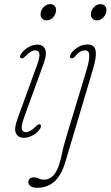

<svg xmlns="http://www.w3.org/2000/svg" viewBox="-20 -662 537 932"><path d="M206 -563Q192 -563 183.5 -573.2Q175 -583.5 177.5 -599.5Q180 -616 193.2 -629Q206.5 -642 223.5 -642Q238 -642 246.2 -632Q254.5 -622 251.5 -605.5Q249 -589.5 236.2 -576.2Q223.5 -563 206 -563ZM97 -92Q83 -53.5 85.5 -37Q88 -20.5 106 -20.5Q115.5 -20.5 127 -26.8Q138.5 -33 153.5 -48Q167.5 -62 175 -58Q179 -55.5 178.8 -49.5Q178.5 -43.5 175 -37.5Q162.5 -18 140 -5.5Q117.5 7 95 7Q69 7 57.8 -14.2Q46.5 -35.5 66 -88L159.5 -345.5Q173.5 -383 171.2 -400.2Q169 -417.5 151.5 -417.5Q130 -417.5 103 -389Q97.5 -383.5 92.5 -380.2Q87.5 -377 82 -380Q72.5 -385.5 82 -399.5Q95 -420 118 -432.8Q141 -445.5 162.5 -445.5Q188 -445.5 198.8 -423.5Q209.5 -401.5 191 -351ZM450.5 -563Q436 -563 427.5 -573.2Q419 -583.5 421.5 -599.5Q424.5 -616 437.8 -629Q451 -642 467.5 -642Q482.5 -642 490.8 -632Q499 -622 496 -605.5Q493.5 -589.5 480.5 -576.2Q467.5 -563 450.5 -563ZM431.5 -326.5 297.5 123.5Q277.5 190 243.5 219.8Q209.5 249.5 160.5 249.5Q138.5 249.5 128 241.2Q117.5 233 117.5 222.5Q117.5 213.5 124 206.2Q130.5 199 145 199Q159 199 168.2 204.5Q177.5 210 195.5 210Q215 210 233.5 195Q252 180 266 140Q274.5 115.5 281 82.2Q287.5 49 301 5.5L401 -325Q414 -368.5 413.2 -393Q412.5 -417.5 393 -417.5Q367 -417.5 343.5 -387.5Q335.5 -377.5 326 -379Q317 -381.5 321 -394.5Q326.5 -410 351 -428Q375.5 -446 404.5 -446Q439 -446 444.2 -416.2Q449.5 -386.5 431.5 -326.5Z"/></svg>

Font: Fraunces 72pt SuperSoft Thin
Style: Italic
Weight: 100
Italic angle: -16°
Version: Version 1.000;[b76b70a41]